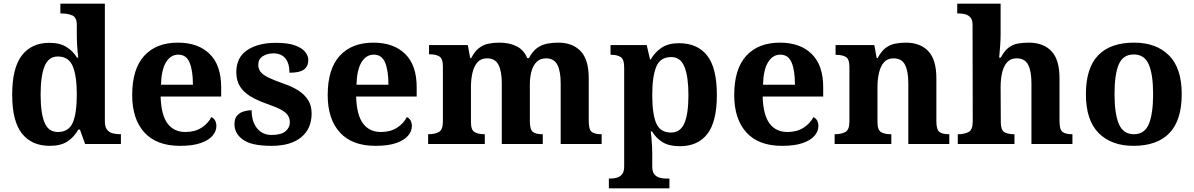

<svg xmlns="http://www.w3.org/2000/svg" viewBox="-20 -780 6468 1040"><path d="M250 10Q152 10 99 -56.5Q46 -123 46 -267Q46 -412 98.5 -480Q151 -548 248 -548Q304 -548 340 -525.5Q376 -503 397 -468H404Q400 -496.5 398 -531.2Q396 -566 396 -590V-645Q396 -686 371.8 -696.5Q347.5 -707 314.9 -707H307V-760H548V-123Q548 -93 559.5 -78Q571 -63 589.8 -58Q608.6 -53 631 -53H635V0H441L413 -78H404Q382 -38 345.7 -14Q309.5 10 250 10ZM293.3 -65Q352 -65 374 -115.3Q396 -165.6 396 -269Q396 -368.2 374.1 -421.1Q352.3 -474 292.7 -474Q243 -474 221.5 -421.1Q200 -368.1 200 -268Q200 -166.5 221.4 -115.8Q242.9 -65 293.3 -65Z M955 10Q828 10 762 -62.5Q696 -135 696 -265Q696 -406 761 -477.5Q826 -549 944 -549Q1053 -549 1115.5 -488Q1178 -427 1178 -308V-257H850Q853 -157 887.5 -111Q922 -65 984 -65Q1036 -65 1072 -88.5Q1108 -112 1125 -146Q1139 -139 1145.5 -126.5Q1152 -114 1152 -97Q1152 -69 1131 -44.5Q1110 -20 1066.5 -5Q1023 10 955 10ZM1025 -321Q1025 -398 1007 -441Q989 -484 946 -484Q904 -484 879 -442.5Q854 -401 852 -321Z M1451 10Q1342 10 1296 -23.5Q1250 -57 1250 -107Q1250 -140 1266 -156Q1282 -172 1304 -177.5Q1326 -183 1343 -183Q1343 -121 1372.5 -85Q1402 -49 1451 -49Q1503 -49 1526.5 -69Q1550 -89 1550 -117Q1550 -139 1539 -155.5Q1528 -172 1501 -186.5Q1474 -201 1427 -217Q1373 -236 1336 -258.5Q1299 -281 1279.5 -312.5Q1260 -344 1260 -389Q1260 -469 1319 -508.5Q1378 -548 1475 -548Q1538 -548 1576.5 -534.5Q1615 -521 1632.5 -499.5Q1650 -478 1650 -455Q1650 -421 1626.5 -403.5Q1603 -386 1548 -386Q1548 -436 1526 -463.5Q1504 -491 1460 -491Q1428 -491 1403.5 -475.5Q1379 -460 1379 -429Q1379 -408 1390.5 -392Q1402 -376 1432 -361Q1462 -346 1516 -327Q1561 -312 1595 -290.5Q1629 -269 1648.5 -238.5Q1668 -208 1668 -166Q1668 -83 1611.5 -36.5Q1555 10 1451 10Z M2014 10Q1887 10 1821 -62.5Q1755 -135 1755 -265Q1755 -406 1820 -477.5Q1885 -549 2003 -549Q2112 -549 2174.5 -488Q2237 -427 2237 -308V-257H1909Q1912 -157 1946.5 -111Q1981 -65 2043 -65Q2095 -65 2131 -88.5Q2167 -112 2184 -146Q2198 -139 2204.5 -126.5Q2211 -114 2211 -97Q2211 -69 2190 -44.5Q2169 -20 2125.5 -5Q2082 10 2014 10ZM2084 -321Q2084 -398 2066 -441Q2048 -484 2005 -484Q1963 -484 1938 -442.5Q1913 -401 1911 -321Z M2299 0V-53H2301Q2335.4 -53 2357.2 -65Q2379 -76.9 2379 -122V-420.9Q2379 -463 2359.5 -474.5Q2340 -486 2307 -486H2304V-536H2514L2527 -465H2532Q2552 -503 2575.5 -520.5Q2599 -538 2626.3 -543.5Q2653.6 -549 2685 -549Q2740 -549 2779 -529Q2818 -509 2836 -465H2845Q2865 -503 2890 -520.5Q2915 -538 2943.8 -543.5Q2972.6 -549 3004 -549Q3081 -549 3125 -503.2Q3169 -457.4 3169 -356V-123.8Q3169 -77.6 3185.5 -65.3Q3202 -53 3236 -53H3239V0H3017V-329Q3017 -394 2999.1 -429Q2981.3 -464 2937.2 -464Q2906 -464 2886.4 -444.4Q2866.8 -424.9 2858.4 -392.4Q2850 -360 2850 -321V-124Q2850 -77.7 2866.5 -65.3Q2883 -53 2917 -53H2920V0H2698V-329Q2698 -394 2680.1 -429Q2662.1 -464 2617.8 -464Q2585 -464 2566.1 -442.5Q2547.3 -420.9 2539.1 -385.5Q2531 -350.1 2531 -309V-118Q2531 -76 2550.5 -64.5Q2570 -53 2603 -53H2606V0Z M3278 240V187H3290Q3305 187 3321.5 182.5Q3338 178 3349.5 164Q3361 150 3361 122V-413Q3361 -459 3342 -471Q3323 -483 3294 -483H3287V-536H3483L3501 -458H3505Q3527 -497 3563.5 -521.5Q3600 -546 3658 -546Q3758 -546 3810.5 -479Q3863 -412 3863 -266Q3863 -121 3811.5 -54.5Q3760 12 3662 12Q3605 12 3569.5 -9.5Q3534 -31 3512 -68H3505Q3507 -54 3509 -30.5Q3511 -7 3512 15.5Q3513 38 3513 53V122Q3513 150 3524.5 164Q3536 178 3553 182.5Q3570 187 3584 187H3606V240ZM3615 -62Q3665 -62 3687 -112.5Q3709 -163 3709 -265Q3709 -365 3687.5 -418Q3666 -471 3616 -471Q3556 -471 3534.5 -418Q3513 -365 3513 -266Q3513 -163 3534.5 -112.5Q3556 -62 3615 -62Z M4216 10Q4089 10 4023 -62.5Q3957 -135 3957 -265Q3957 -406 4022 -477.5Q4087 -549 4205 -549Q4314 -549 4376.5 -488Q4439 -427 4439 -308V-257H4111Q4114 -157 4148.5 -111Q4183 -65 4245 -65Q4297 -65 4333 -88.5Q4369 -112 4386 -146Q4400 -139 4406.5 -126.5Q4413 -114 4413 -97Q4413 -69 4392 -44.5Q4371 -20 4327.5 -5Q4284 10 4216 10ZM4286 -321Q4286 -398 4268 -441Q4250 -484 4207 -484Q4165 -484 4140 -442.5Q4115 -401 4113 -321Z M4501 0V-53H4503Q4537 -53 4559 -65Q4581 -77 4581 -122V-418.4Q4581 -460.2 4561.5 -471.6Q4542 -483 4509 -483H4506V-536H4716L4728.7 -465H4733.5Q4754 -503 4777.5 -520.5Q4801 -538 4828.3 -543.5Q4855.7 -549 4886.9 -549Q4964 -549 5008 -503.2Q5052 -457.4 5052 -356V-123.8Q5052 -77.6 5068.5 -65.3Q5085 -53 5119 -53H5122V0H4900V-329Q4900 -394 4882.1 -429Q4864.3 -464 4819.8 -464Q4787 -464 4768.2 -442.5Q4749.3 -420.9 4741.2 -385.5Q4733 -350.1 4733 -309V-118Q4733 -76 4752.5 -64.5Q4772 -53 4805 -53H4808V0Z M5168 0V-53H5170Q5204 -53 5226.5 -65Q5249 -77 5249 -122L5248 -646Q5248 -672.9 5236 -686Q5224 -699 5207.5 -703Q5191 -707 5177 -707H5165V-760H5400V-595Q5400 -569 5398 -539.6Q5396 -510.2 5394 -489.1Q5392 -468 5392 -468H5401Q5421 -506 5444.5 -523Q5468 -540 5495.5 -544.5Q5523 -549 5553.6 -549Q5631 -549 5675 -503.2Q5719 -457.4 5719 -356V-123.8Q5719 -77.6 5735.5 -65.3Q5752 -53 5786 -53H5789V0H5567V-329Q5567 -394 5549.2 -429Q5531.4 -464 5487 -464Q5454 -464 5435 -442.5Q5416 -421 5408 -385.5Q5400 -350 5400 -309L5401 -118Q5401 -76 5420 -64.5Q5439 -53 5472 -53H5475V0Z M6119.6 10Q6000 10 5931 -59.3Q5862 -128.7 5862 -270.3Q5862 -411 5928.1 -480Q5994.2 -549 6123 -549Q6243 -549 6312 -480Q6381 -411 6381 -270.3Q6381 -128.7 6314.5 -59.3Q6248 10 6119.6 10ZM6122 -53Q6180 -53 6203 -108.5Q6226 -164 6226 -270.5Q6226 -377 6202.5 -431Q6179 -485 6121 -485Q6063 -485 6040 -431.2Q6017 -377.5 6017 -270Q6017 -164 6040.5 -108.5Q6064 -53 6122 -53Z"/></svg>

Font: Noto Serif Test
Style: Regular
Weight: 400
Version: Version 1.000